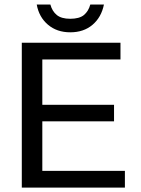

<svg xmlns="http://www.w3.org/2000/svg" viewBox="-20 -853 640 873"><path d="M79.1 0V-658.7H527.8V-582.5H172.4V-376.5H498.5V-301.3H172.4V-76.2H547.9V0ZM299.3 -706.1Q238.8 -706.1 198 -740.7Q157.2 -775.4 147 -832.5H209Q217.3 -801.8 238.3 -784.7Q259.3 -767.6 299.3 -767.6Q340.8 -767.6 361.6 -784.7Q382.3 -801.8 390.6 -832.5H452.6Q440.9 -774.4 400.6 -740.2Q360.4 -706.1 299.3 -706.1Z"/></svg>

Font: Cousine
Style: Regular
Weight: 400
Monospace: yes
Designer: Steve Matteson
Foundry: Ascender Corporation
Version: Version 1.20